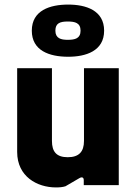

<svg xmlns="http://www.w3.org/2000/svg" viewBox="-20 -809 597 839"><path d="M224 10C240 10 253 9 266 5L326 -30C339 -38 346 -33 346 -22V0H499V-511H347V-193C347 -146 325 -122 276 -122C227 -122 207 -146 207 -193V-511H55V-145C55 -37 143 10 224 10ZM278 -561C355 -561 435 -586 435 -675C435 -764 355 -789 278 -789C199 -789 119 -764 119 -675C119 -588 195 -561 278 -561ZM276 -635C247 -635 222 -641 222 -675C222 -708 243 -715 276 -715C308 -715 332 -709 332 -675C332 -641 308 -635 276 -635Z"/></svg>

Font: Finlandica
Style: Bold
Weight: 700
Designer: Niklas Ekholm, Juho Hiilivirta, Jaakko Suomalainen
Foundry: Helsinki Type Studio
Version: Version 2.000;Glyphs 3.2 (3202)